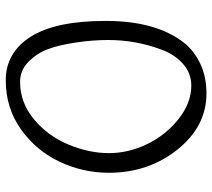

<svg xmlns="http://www.w3.org/2000/svg" viewBox="-56 -678 755 684"><g transform="rotate(90 322.0 -335.5)"><path d="M131 -612Q159 -648 205.5 -670.5Q252 -693 312 -693Q430 -693 512.5 -589.5Q595 -486 595 -345Q595 -253 555.5 -169.5Q516 -86 440 -32Q364 22 265.5 22Q167 22 110.5 -66.5Q54 -155 54 -334Q54 -513 131 -612ZM271 -29Q345 -29 404.5 -78.5Q464 -128 494.5 -201.5Q525 -275 525 -345.5Q525 -416 492.5 -482.5Q460 -549 403 -594Q346 -639 284 -639Q240 -639 206.5 -609Q173 -579 156 -532Q122 -441 122 -343Q122 -287 131 -227.5Q140 -168 154 -129.5Q168 -91 198.5 -60Q229 -29 271 -29Z"/></g></svg>

Font: Handlee
Style: Regular
Weight: 400
Designer: Joe Prince
Foundry: Joe Prince
Version: Version 1.001